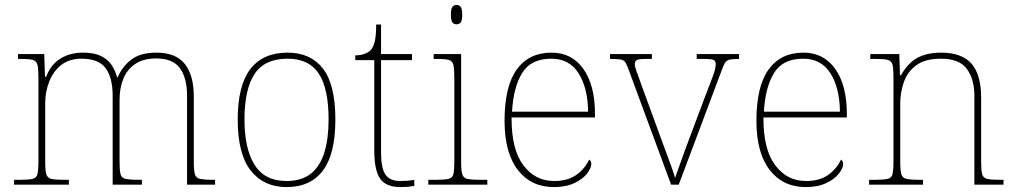

<svg xmlns="http://www.w3.org/2000/svg" viewBox="-20 -758 4166 788"><path d="M262.7 -20V0H37.6V-20H60.5Q96.7 -20 113.8 -23.9Q130.9 -27.8 134.3 -45.9Q137.7 -64 137.7 -94.2V-441.9Q137.7 -475.1 133.8 -492.2Q129.4 -507.8 115 -512Q100.6 -516.1 70.8 -516.1H53.7V-536.1H161.6L164.6 -442.9H169.4Q188.5 -493.2 228 -517.6Q267.6 -542 320.8 -542Q366.2 -542 394 -528.3Q422.4 -514.6 438 -491.2Q453.6 -467.8 460.4 -440.9H463.4Q479.5 -481.9 517.1 -512Q554.7 -542 621.6 -542Q701.7 -542 738.5 -495.6Q775.4 -449.2 775.4 -360.8V-94.2Q775.4 -59.1 779.8 -43.5Q784.2 -26.9 802.7 -23.4Q821.3 -20 852.5 -20H862.8V0H747.6V-365.2Q747.6 -438 718.5 -478Q689.5 -518.1 621.6 -518.1Q567.9 -518.1 535.2 -495.6Q501.5 -473.1 486.1 -434.6Q470.7 -396 470.7 -349.1V-94.2Q470.7 -60.1 474.6 -43.5Q478.5 -26.9 497.3 -23.4Q516.1 -20 547.4 -20H562.5V0H442.4V-365.2Q442.4 -438 414.1 -477.5Q385.7 -517.1 314.5 -517.1Q264.6 -517.1 231.9 -491.7Q199.2 -466.3 182.4 -424.1Q165.5 -381.8 165.5 -334V-94.2Q165.5 -59.1 169.9 -43.5Q174.3 -26.9 192.9 -23.4Q211.4 -20 242.7 -20Z M1155.8 9.8Q1062.5 9.8 1009 -58.1Q955.6 -126 955.6 -267.1Q955.6 -407.2 1007.6 -474.6Q1059.6 -542 1160.6 -542Q1254.4 -542 1305.4 -476.6Q1356.4 -411.1 1356.4 -267.1Q1356.4 -126 1305.4 -58.1Q1254.4 9.8 1155.8 9.8ZM1155.8 -15.1Q1219.2 -15.1 1257.8 -46.9Q1295.4 -78.6 1312 -134.8Q1328.6 -190.9 1328.6 -267.1Q1328.6 -395 1288.1 -456.1Q1247.6 -517.1 1160.6 -517.1Q1066.4 -517.1 1024.9 -454.6Q983.4 -392.1 983.4 -267.1Q983.4 -147.9 1024.9 -81.5Q1066.4 -15.1 1155.8 -15.1Z M1623 9.8Q1564.9 9.8 1540.5 -24.2Q1516.1 -58.1 1516.1 -141.1V-511.2H1438V-530.8Q1459 -530.8 1474.4 -536.4Q1489.7 -542 1500 -550.8Q1510.3 -561 1517.1 -584Q1523.9 -608.9 1523.9 -657.2H1543.9V-536.1H1670.9V-511.2H1543.9V-131.8Q1543.9 -67.9 1562 -41.5Q1580.1 -15.1 1622.1 -15.1Q1639.2 -15.1 1651.6 -16.1Q1664.1 -17.1 1680.2 -20V4.9Q1664.1 7.8 1650.6 8.8Q1637.2 9.8 1623 9.8Z M1854 -658.2Q1842.8 -658.2 1836.7 -666Q1830.6 -673.8 1830.6 -698.2Q1830.6 -721.2 1836.7 -729.5Q1842.8 -737.8 1854 -737.8Q1864.7 -737.8 1870.8 -729.5Q1877 -721.2 1877 -698.2Q1877 -674.3 1871.1 -666Q1864.7 -658.2 1854 -658.2ZM1980 -20V0H1737.8V-20H1767.6Q1803.7 -20 1820.8 -23.9Q1837.9 -27.8 1841.3 -45.7Q1844.7 -63.5 1844.7 -94.2V-438Q1844.7 -473.6 1840.8 -491.7Q1836.9 -507.8 1822.3 -512Q1807.6 -516.1 1777.8 -516.1H1759.8V-536.1H1872.6V-94.2Q1872.6 -59.1 1877 -43.5Q1881.3 -26.9 1899.9 -23.4Q1918.5 -20 1949.7 -20Z M2252.9 9.8Q2159.7 9.8 2105.2 -60.5Q2050.8 -130.9 2050.8 -262.2Q2050.8 -403.8 2100.8 -472.9Q2150.9 -542 2243.7 -542Q2326.7 -542 2374.3 -475.1Q2421.9 -408.2 2421.9 -290V-275.9H2079.6V-271Q2079.6 -144.5 2127.4 -80.6Q2175.8 -15.1 2253.9 -15.1Q2310.5 -15.1 2345.7 -40.5Q2380.9 -65.9 2397.9 -103Q2406.7 -97.2 2406.7 -85Q2406.7 -68.4 2389.2 -45.4Q2371.6 -22.9 2337.2 -6.6Q2302.7 9.8 2252.9 9.8ZM2081.5 -299.8H2393.6Q2392.6 -397 2354.7 -457Q2316.9 -517.1 2242.7 -517.1Q2158.7 -517.1 2122.8 -458Q2086.9 -398.9 2081.5 -299.8Z M2941.4 -467.8 2765.6 0H2734.4L2561.5 -467.8Q2553.7 -490.7 2546.4 -502.4Q2539.1 -512.7 2523.4 -514.4Q2507.8 -516.1 2483.4 -516.1V-536.1H2655.3V-516.1H2631.3Q2600.1 -516.1 2593.3 -511.2Q2585.4 -506.3 2585.4 -495.1Q2585.4 -481.9 2595.7 -456.1Q2600.6 -443.4 2605 -430.9Q2609.4 -418.5 2613.3 -407.2L2689.5 -199.2Q2694.8 -184.6 2700.4 -169.2Q2706.1 -153.8 2712.4 -137.2Q2724.6 -104.5 2735.1 -75.2Q2745.6 -45.9 2750.5 -27.8Q2753.9 -37.1 2759.5 -52.5Q2765.1 -67.9 2772.9 -90.3Q2788.6 -135.3 2815.4 -206.1L2875.5 -366.2Q2885.3 -392.1 2893.3 -412.6Q2901.4 -433.1 2906.7 -448.2Q2917.5 -477.5 2917.5 -495.1Q2917.5 -506.3 2910.2 -511.2Q2902.3 -516.1 2871.6 -516.1H2839.4V-536.1H3013.2V-516.1H3011.2Q2987.3 -516.1 2974.9 -513.4Q2962.4 -510.7 2955.8 -500.7Q2949.2 -490.7 2941.4 -467.8Z M3286.6 9.8Q3193.4 9.8 3138.9 -60.5Q3084.5 -130.9 3084.5 -262.2Q3084.5 -403.8 3134.5 -472.9Q3184.6 -542 3277.3 -542Q3360.4 -542 3408 -475.1Q3455.6 -408.2 3455.6 -290V-275.9H3113.3V-271Q3113.3 -144.5 3161.1 -80.6Q3209.5 -15.1 3287.6 -15.1Q3344.2 -15.1 3379.4 -40.5Q3414.6 -65.9 3431.6 -103Q3440.4 -97.2 3440.4 -85Q3440.4 -68.4 3422.9 -45.4Q3405.3 -22.9 3370.8 -6.6Q3336.4 9.8 3286.6 9.8ZM3115.2 -299.8H3427.2Q3426.3 -397 3388.4 -457Q3350.6 -517.1 3276.4 -517.1Q3192.4 -517.1 3156.5 -458Q3120.6 -398.9 3115.2 -299.8Z M3768.1 -20V0H3546.9V-20H3569.8Q3606 -20 3623 -23.9Q3640.1 -27.8 3643.6 -45.9Q3647 -64 3647 -94.2V-441.9Q3647 -475.1 3643.1 -492.2Q3638.7 -507.8 3624.3 -512Q3609.9 -516.1 3580.1 -516.1H3551.8V-536.1H3670.9L3673.8 -449.2H3677.7Q3708 -502 3747.6 -522Q3787.1 -542 3841.8 -542Q3927.7 -542 3967.3 -496.6Q4006.8 -451.2 4006.8 -356.9V-94.2Q4006.8 -60.1 4010.7 -43.5Q4015.1 -26.9 4033.7 -23.4Q4052.2 -20 4084 -20H4098.6V0H3979V-365.2Q3979 -432.1 3948.5 -474.6Q3918 -517.1 3841.8 -517.1Q3776.4 -517.1 3740.7 -490.2Q3704.1 -463.4 3689.5 -420.7Q3674.8 -377.9 3674.8 -334V-94.2Q3674.8 -59.1 3679.2 -43.5Q3683.6 -26.9 3702.1 -23.4Q3720.7 -20 3752 -20Z"/></svg>

Font: Koh Santepheap Thin
Style: Regular
Weight: 100
Designer: Danh Hong
Version: Version 2.002; ttfautohint (v1.8.3)